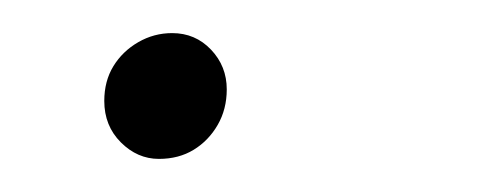

<svg xmlns="http://www.w3.org/2000/svg" viewBox="-20 -91 290 116"><path d="M76 5Q63 5 53 -5Q43 -15 43 -30Q43 -42 48.5 -51Q54 -60 63.5 -65.5Q73 -71 84 -71Q98 -71 107.5 -61Q117 -51 117 -37Q117 -25 111.5 -15.5Q106 -6 97 -0.5Q88 5 76 5Z"/></svg>

Font: Red Hat Display VF
Style: Italic
Weight: 300
Italic angle: -12°
Designer: Pentagram, MCKL
Foundry: Pentagram, MCKL
Version: Version 1.023